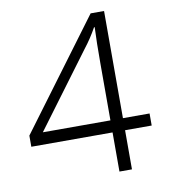

<svg xmlns="http://www.w3.org/2000/svg" viewBox="-79 -764 731 831"><g transform="rotate(-10 286.0 -348.0)"><path d="M551 -172V-225H434V-696H375L22 -221V-172H379V0H434V-172ZM379 -225H82L322 -548C344 -576 363 -605 379 -634H382C380 -586 379 -544 379 -473Z"/></g></svg>

Font: Noto Sans Kannada Light
Style: Regular
Weight: 300
Designer: Jelle Bosma - Monotype Design Team
Foundry: Monotype Imaging Inc.
Version: Version 2.005